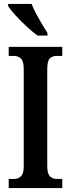

<svg xmlns="http://www.w3.org/2000/svg" viewBox="-20 -951 358 971"><path d="M24 0V-46H52Q71 -46 85.5 -59Q100 -72 100 -110V-602Q100 -642 85.5 -655Q71 -668 52 -668H24V-714H295V-668H266Q244 -668 231.5 -655Q219 -642 219 -601V-111Q219 -73 232.5 -59.5Q246 -46 266 -46H295V0ZM170 -771Q145 -789 114 -817.5Q83 -846 57 -875Q31 -904 21 -921V-931H140Q148 -909 162.5 -882Q177 -855 192.5 -829Q208 -803 220 -784V-771Z"/></svg>

Font: Noto Serif Devanagari ExtraCondensed SemiBold
Style: Regular
Weight: 600
Width: 2
Designer: Universal Thirst, Indian Type Foundry and the Monotype Design Team
Foundry: Monotype Imaging Inc.
Version: Version 2.004; ttfautohint (v1.8.4.7-5d5b)